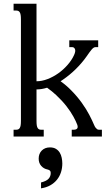

<svg xmlns="http://www.w3.org/2000/svg" viewBox="-20 -736 605 1035"><path d="M486.8 -63.5Q490.7 -53.7 494.9 -48.3Q499 -43 502.7 -40.3Q506.3 -37.6 509.8 -37.1Q513.2 -36.6 516.1 -36.6H529.3V0H366.7V-36.6H376Q405.8 -36.6 396.5 -63.5Q390.1 -81.1 375.7 -107.4Q361.3 -133.8 338.4 -163.3Q315.4 -192.9 283.2 -223.1Q260.7 -244.1 233.9 -263.2Q204.1 -253.9 176.8 -253.9V-85Q176.8 -69.8 178.2 -60.5Q179.7 -51.3 183.1 -45.9Q186.5 -40.5 191.2 -38.6Q195.8 -36.6 202.6 -36.6H215.8V0H53.2V-36.6H66.9Q73.2 -36.6 78.1 -38.6Q83 -40.5 86.4 -45.9Q89.8 -51.3 91.3 -60.5Q92.8 -69.8 92.8 -85V-630.9Q92.8 -646 91.3 -655.3Q89.8 -664.6 86.4 -669.9Q83 -675.3 78.1 -677.2Q73.2 -679.2 66.9 -679.2H53.2V-715.8H176.8V-297.9Q205.6 -297.9 236.1 -309.6Q266.6 -321.3 294.2 -340.8Q321.8 -360.4 344.2 -386Q366.7 -411.6 379.4 -439.5Q388.7 -460 384.3 -470.9Q379.9 -481.9 368.7 -481.9H353.5V-518.6H509.3V-481.9H495.1Q489.7 -481.9 485.4 -479.2Q481 -476.6 475.3 -470.5Q469.7 -464.4 462.4 -454.1Q455.1 -443.8 444.8 -429.2Q420.4 -395 388.4 -363.5Q356.4 -332 320.8 -307.6Q314 -302.7 306.6 -297.9Q338.4 -275.4 364.3 -248.5Q396.5 -215.8 420.7 -182.1Q444.8 -148.4 461.2 -117.2Q477.5 -85.9 486.8 -63.5ZM315.9 145.5Q315.9 169.9 308.8 192.1Q301.8 214.4 287.4 232.4Q272.9 250.5 251.5 262.7Q230 274.9 201.2 279.3V247.6Q230.5 240.2 241.9 227.5Q253.4 214.8 253.4 196.3Q253.4 187.5 249 183.6Q244.6 179.7 236.3 177.7Q215.8 173.8 202.1 158.2Q188.5 142.6 188.5 119.1Q188.5 92.3 205.3 75.4Q222.2 58.6 249 58.6Q268.6 58.6 281.5 66.4Q294.4 74.2 302 86.7Q309.6 99.1 312.7 114.7Q315.9 130.4 315.9 145.5Z"/></svg>

Font: Arian Grqi
Style: Regular
Weight: 400
Designer: Ruben Hakobyan (Tarumian)
Foundry: Ruben Hakobyan (Tarumian)
Version: Version 1.003